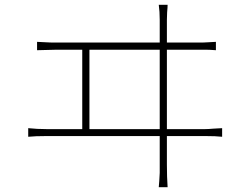

<svg xmlns="http://www.w3.org/2000/svg" viewBox="-20 -767 1040 803"><path d="M679 -716 678 -684V-447V-325V-210V-122V-79Q678 -27 681 16H644Q646 -3 648 -44V-77V-324V-447V-560V-646V-684Q648 -719 644 -747H681Q681 -736 679 -716ZM324 -569H354V-211H324ZM176 -227H837Q851 -227 873 -229L909 -231V-195Q884 -198 837 -198H176Q127 -198 98 -195V-231Q135 -227 176 -227ZM175 -590Q188 -589 213 -589H810Q836 -589 847 -590L883 -592V-557Q857 -559 844 -559H810H213Q191 -559 135 -557V-592Z"/></svg>

Font: Merged Yaku Han JP Thin
Style: Regular
Weight: 250
Designer: Ryoko NISHIZUKA 西塚涼子 (kana, bopomofo & ideographs); Paul D. Hunt (Latin, Greek & Cyrillic); Sandoll Communications 산돌커뮤니
Foundry: Adobe
Version: Version 2.004